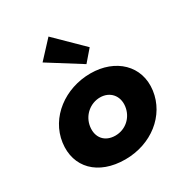

<svg xmlns="http://www.w3.org/2000/svg" viewBox="-196 -979 1067 1133"><g transform="rotate(-30 337.5 -412.5)"><path d="M298.6 -840 192 -725 411.4 -587 477.8 -664ZM57.6 -256C79.2 -416 230.4 -528 403.4 -528C573.4 -528 694.2 -416 672.6 -256C651.2 -98 507 15 330 15C145 15 36.2 -98 57.6 -256ZM245.6 -256C236.1 -186 277.4 -136 349.4 -136C418.4 -136 475.1 -186 484.6 -256C494.2 -327 448 -377 382 -377C315 -377 255.2 -327 245.6 -256Z"/></g></svg>

Font: Hussar Techniczny
Style: Bold 
Weight: 700
Foundry: Cannot Into Space Fonts
Version: Version 0.77